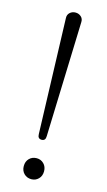

<svg xmlns="http://www.w3.org/2000/svg" viewBox="-113 -750 444 796"><g transform="rotate(15 108.5 -352.5)"><path d="M108 -164Q91 -164 91 -184L75 -677Q74 -692 84 -701Q94 -710 108 -710Q122 -710 132 -701Q142 -692 141 -677L125 -184Q125 -164 108 -164ZM109 5Q90 5 77.5 -7.5Q65 -20 65 -40Q65 -60 77.5 -72.5Q90 -85 109 -85Q127 -85 139.5 -72.5Q152 -60 152 -40Q152 -20 139.5 -7.5Q127 5 109 5Z"/></g></svg>

Font: Nunito VF Beta Light
Style: Regular
Weight: 300
Designer: Vernon Adams
Foundry: newtypography
Version: Version 3.001